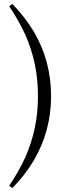

<svg xmlns="http://www.w3.org/2000/svg" viewBox="-20 -767 364 981"><path d="M174 -276Q174 -191 158 -115Q142 -38 110 35Q77 108 27 182L43 194Q108 128 153 52Q197 -23 219 -105Q241 -187 241 -276Q241 -365 219 -448Q197 -530 153 -605Q108 -680 43 -747L27 -735Q77 -661 110 -588Q142 -515 158 -438Q174 -361 174 -276Z"/></svg>

Font: Source Serif 4 48pt
Style: Regular
Weight: 400
Designer: Frank Grie√ühammer
Foundry: Adobe Systems Incorporated
Version: Version 4.004;hotconv 1.0.116;makeotfexe 2.5.65601